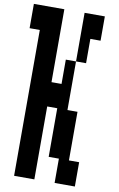

<svg xmlns="http://www.w3.org/2000/svg" viewBox="-111 -1089 721 1167"><g transform="rotate(10 250.0 -505.0)"><path d="M313 -730V-430H375V-130H438V20H313V-130H250V-430H188V20H63V-880H0V-1030H188V-580H250V-730ZM375 -880V-730H313V-1030H438V-880Z"/></g></svg>

Font: 2P VHS
Style: Regular
Weight: 400
Designer: CodeMan38
Foundry: CodeMan38
Version: Version 3.000